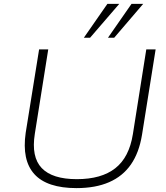

<svg xmlns="http://www.w3.org/2000/svg" viewBox="-20 -959 854 987"><path d="M373 8Q298 8 243.5 -10Q189 -28 156.5 -64Q124 -100 113 -153Q102 -206 112 -276L181 -705H228L159 -271Q140 -152 194.5 -95Q249 -38 375 -38Q501 -38 572.5 -94Q644 -150 663 -269L732 -705H780L710 -266Q695 -174 653 -113.5Q611 -53 541 -22.5Q471 8 373 8ZM411 -765 532 -939H593L443 -765ZM535 -765 656 -939H716L567 -765Z"/></svg>

Font: Nunito Sans 10pt SemiExpanded ExtraLight
Style: Italic
Weight: 250
Width: 6
Italic angle: -9°
Designer: Vernon Adams
Foundry: Vernon Adams
Version: Version 3.101;gftools[0.9.27]